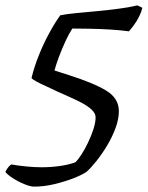

<svg xmlns="http://www.w3.org/2000/svg" viewBox="-71 -589 549 714"><path d="M55.7 105Q41.7 105 18.8 95.5Q-4.1 86 -24.1 73Q-44.1 60 -51.1 50Q-45.3 38.7 -39.2 31.6Q-33 24.6 -28.8 22.6Q-0.7 27.5 28.9 30.2Q58.5 33 83.1 33Q117.7 33 150.3 28.5Q182.8 24 208.9 14.8Q218.5 6 231.4 -13.6Q244.2 -33.2 256.1 -58.1Q268 -83 276.3 -108.2Q284.5 -133.4 284.5 -152.6Q284.5 -167.1 270.4 -180.6Q256.2 -194.1 233.8 -206.1Q211.4 -218 187.1 -228.6Q162.9 -239.2 142.5 -248.6Q122.5 -258.5 100.8 -268.2Q79 -277.9 63.5 -286.3Q48 -294.8 46.3 -299.5Q56.5 -341.1 73.4 -383.3Q90.3 -425.5 111 -463.9Q131.6 -502.2 153 -532Q173.5 -536.5 209.9 -540Q246.4 -543.5 289.2 -547.5Q332 -551.5 371.9 -556.8Q411.9 -562 439.6 -569L458.4 -560Q454.6 -543.7 446.2 -527Q437.8 -510.4 427.5 -496.4Q417.1 -482.5 408.4 -472.5Q375.1 -477 338.1 -479.2Q301.2 -481.3 265.1 -482.1Q229.1 -482.9 198 -482.9Q185.3 -463.7 172.5 -435.8Q159.6 -407.9 148.8 -379.2Q138 -350.5 131.5 -326.9L183.7 -310.2Q278.7 -280 324.9 -251.5Q371 -223 371 -175.9Q371 -145.7 358.5 -112.2Q346 -78.7 326.9 -47.1Q307.9 -15.5 287.3 10.2Q266.8 35.9 250.8 50Q233 62 200.6 74.5Q168.2 87 130.2 96Q92.2 105 55.7 105Z"/></svg>

Font: Texturina Medium
Style: Italic
Weight: 500
Italic angle: -11°
Designer: Guillermo Torres Carreño
Foundry: Omnibus-Type
Version: Version 1.002